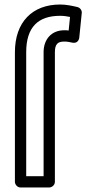

<svg xmlns="http://www.w3.org/2000/svg" viewBox="-20 -805 401 850"><path d="M264 -671C208 -671 173 -631 173 -574V-25H96V-574C96 -685 149 -735 246 -735C261 -735 276 -733 290 -730L284 -670C276 -671 272 -671 264 -671ZM264 -621C280 -621 286 -619 301 -616C322 -612 330 -628 331 -639L342 -748C343 -759 335 -771 322 -774C300 -779 275 -785 246 -785C123 -785 46 -707 46 -574V0C46 11 56 25 71 25H198C209 25 223 15 223 0V-574C223 -610 236 -621 264 -621Z"/></svg>

Font: Asimov
Style: NarOu
Weight: 500
Designer: Google
Version: Version 2.000980; 2014